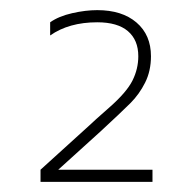

<svg xmlns="http://www.w3.org/2000/svg" viewBox="-20 -729 381 379"><path d="M60 -370V-394L157 -482Q163 -488 196.5 -517.5Q230 -547 241.5 -570Q253 -593 253 -618Q253 -650 232.5 -667.5Q212 -685 172 -685Q116 -685 79 -659V-685Q96 -697 122.5 -703Q149 -709 172 -709Q221 -709 249.5 -684.5Q278 -660 278 -618Q278 -589 266.5 -566Q255 -543 237.5 -525.5Q220 -508 180 -471L95 -394H281V-370Z"/></svg>

Font: Prompt Thin
Style: Regular
Weight: 100
Designer: Katatrad Team
Foundry: CadsonDemak
Version: Version 1.030